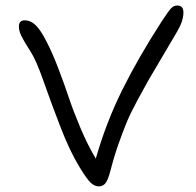

<svg xmlns="http://www.w3.org/2000/svg" viewBox="-20 -725 705 690"><path d="M335 -55.2Q320.3 -55.2 306.4 -67.9Q292.5 -80.6 266.1 -124Q230.5 -182.1 196.8 -269.8Q163.1 -357.4 136.7 -432.6Q110.4 -507.8 90.8 -538.1Q64.9 -578.6 56.4 -596.4Q47.9 -614.3 47.9 -629.9Q47.9 -651.9 68.8 -651.9Q90.3 -651.9 108.6 -634Q127 -616.2 147.9 -574.2Q168 -535.6 189.5 -479.5Q210.9 -423.3 227.1 -375Q243.2 -326.7 269 -265.4Q294.9 -204.1 324.2 -154.8Q361.3 -284.7 418.9 -400.9Q476.6 -517.1 559.1 -645Q585.4 -685.5 595 -695.3Q604.5 -705.1 617.2 -705.1Q639.2 -705.1 639.2 -680.2Q639.2 -649.4 616.2 -610.8Q600.1 -583 563.5 -521.5Q526.9 -460 513.4 -436.5Q500 -413.1 474.1 -365Q448.2 -316.9 435.3 -285.4Q422.4 -253.9 406.2 -208.5Q390.1 -163.1 377.9 -115.2Q368.7 -79.1 359.4 -67.1Q350.1 -55.2 335 -55.2Z"/></svg>

Font: Shantell Sans Irregular Bouncy
Style: Regular
Weight: 300
Designer: Stephen Nixon, Anya Danilova, Shantell Martin
Foundry: Arrow Type
Version: Version 1.006;[9816181b4]